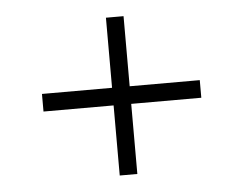

<svg xmlns="http://www.w3.org/2000/svg" viewBox="-40 -627 689 543"><g transform="rotate(-5 304.5 -356.0)"><path d="M279 -132V-580H329V-132ZM80 -331V-381H528V-331Z"/></g></svg>

Font: Exo Thin Light
Style: Regular
Weight: 300
Version: Version 2.000